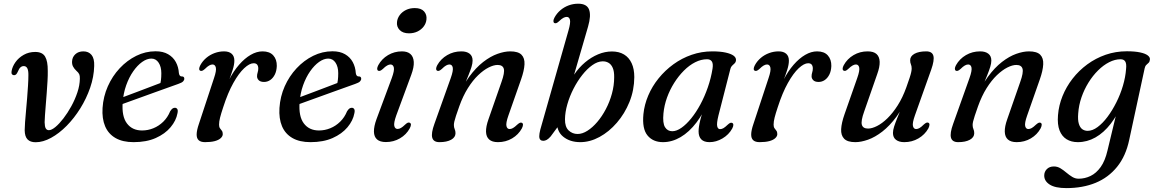

<svg xmlns="http://www.w3.org/2000/svg" viewBox="-20 -738 6082 1011"><path d="M110 -52Q110.5 -19 125 -4Q139.5 11 167.5 11Q206.5 11 249 -12.2Q291.5 -35.5 331 -75.5Q370.5 -115.5 402.8 -167.2Q435 -219 454.8 -276.2Q474.5 -333.5 476 -390.5Q477.5 -430 462 -448.8Q446.5 -467.5 419 -467.5Q393 -467.5 376.8 -452.5Q360.5 -437.5 359.5 -415Q358.5 -399.5 364.5 -388Q370.5 -376.5 381 -366.5Q393.5 -355.5 397.2 -347.2Q401 -339 400.5 -323.5Q400 -289 387.5 -251.5Q375 -214 355.5 -178.5Q336 -143 314 -114.5Q292 -86 271.8 -69.2Q251.5 -52.5 237.5 -52.5Q226.5 -52.5 221 -61.8Q215.5 -71 215 -94Q215 -106.5 216.8 -130.8Q218.5 -155 221 -185.5Q223.5 -216 226 -248.5Q228.5 -281 230.2 -311.5Q232 -342 231.5 -365Q232 -415.5 217.5 -440Q203 -464.5 165.5 -464.5Q131.5 -464.5 104.8 -449.2Q78 -434 61.5 -410.8Q45 -387.5 41 -363.5Q39 -352.5 43 -347.2Q47 -342 54 -342Q60 -342 64.8 -346.2Q69.5 -350.5 74.5 -362Q80.5 -377 88 -383.5Q95.5 -390 105 -390Q118 -390 124 -378Q130 -366 129.5 -342Q129.5 -318.5 127.5 -287Q125.5 -255.5 122.8 -221.2Q120 -187 117 -154.2Q114 -121.5 112 -94.8Q110 -68 110 -52Z M575 -206.5Q575 -206.5 593.5 -213.5Q612 -220.5 642.2 -231.8Q672.5 -243 707.2 -256.2Q742 -269.5 775.2 -282Q808.5 -294.5 833 -304L821.5 -288Q825.5 -300.5 827.5 -316Q829.5 -331.5 829.5 -352.5Q829.5 -386.5 815.2 -408Q801 -429.5 777 -429.5Q753.5 -429.5 728.5 -411.8Q703.5 -394 681.5 -362.5Q659.5 -331 644.5 -289Q629.5 -247 626 -198.5Q620.5 -125 648.5 -88Q676.5 -51 728 -51Q759 -51 787.8 -62.8Q816.5 -74.5 839.8 -97.2Q863 -120 876 -152Q883 -163 888.8 -166.8Q894.5 -170.5 901 -170.5Q909 -170.5 913.5 -163.8Q918 -157 914.5 -141.5Q907.5 -103 878.2 -68Q849 -33 800 -11.2Q751 10.5 683.5 10.5Q626 10.5 588.2 -11.2Q550.5 -33 533.5 -73.2Q516.5 -113.5 520 -169.5Q524 -230 547.8 -283.5Q571.5 -337 610.2 -378.5Q649 -420 697.5 -444Q746 -468 799.5 -468Q838.5 -468 865.2 -452.5Q892 -437 906 -411Q920 -385 922 -353Q923 -345.5 926.5 -340.5Q930 -335.5 936.5 -335.5Q943.5 -336 947 -332.8Q950.5 -329.5 950.5 -323.5Q950.5 -316 944 -309.2Q937.5 -302.5 918.5 -296Q898.5 -289 866 -277.2Q833.5 -265.5 795.2 -251.8Q757 -238 719 -224.2Q681 -210.5 649.2 -199Q617.5 -187.5 598.2 -180.5Q579 -173.5 579 -173.5Z M1034.5 -365.5Q1028.5 -368.5 1028.8 -376Q1029 -383.5 1035 -395Q1047 -417 1066.2 -433.2Q1085.5 -449.5 1109.8 -458.5Q1134 -467.5 1160 -467.5Q1185.5 -467.5 1199.8 -455Q1214 -442.5 1214 -418.5Q1214 -397.5 1205.2 -370Q1196.5 -342.5 1184.8 -312.5Q1173 -282.5 1163.5 -255.2Q1154 -228 1152.5 -208L1144.5 -209Q1160.5 -268 1185 -315.8Q1209.5 -363.5 1239 -397.2Q1268.5 -431 1300 -449.2Q1331.5 -467.5 1362.5 -467.5Q1400 -467.5 1419 -446.2Q1438 -425 1437.5 -390.5Q1436.5 -364 1427 -345.2Q1417.5 -326.5 1402.8 -316.5Q1388 -306.5 1370.5 -306.5Q1351.5 -306.5 1342.5 -315.5Q1333.5 -324.5 1333.5 -336Q1333.5 -347 1336.8 -356.8Q1340 -366.5 1340 -377.5Q1340 -390 1334.2 -397.5Q1328.5 -405 1315.5 -405Q1294 -405 1265.8 -378.8Q1237.5 -352.5 1208.8 -301.2Q1180 -250 1155.5 -174Q1144 -139.5 1138.8 -118.8Q1133.5 -98 1133.5 -81.5Q1133.5 -69.5 1138.2 -62.8Q1143 -56 1148 -49.8Q1153 -43.5 1153 -32Q1153 -20.5 1142.2 -10.5Q1131.5 -0.5 1111 5Q1090.5 10.5 1060 10.5Q1037 10.5 1026 0.2Q1015 -10 1015.5 -31.2Q1016 -52.5 1027 -84.5L1107 -327Q1120.5 -366.5 1116.5 -382.5Q1112.5 -398.5 1099 -398.5Q1091 -398.5 1081.5 -393.2Q1072 -388 1058.5 -374.5Q1050.5 -367.5 1045 -365.5Q1039.5 -363.5 1034.5 -365.5Z M1506.5 -206.5Q1506.5 -206.5 1525 -213.5Q1543.5 -220.5 1573.8 -231.8Q1604 -243 1638.8 -256.2Q1673.5 -269.5 1706.8 -282Q1740 -294.5 1764.5 -304L1753 -288Q1757 -300.5 1759 -316Q1761 -331.5 1761 -352.5Q1761 -386.5 1746.8 -408Q1732.5 -429.5 1708.5 -429.5Q1685 -429.5 1660 -411.8Q1635 -394 1613 -362.5Q1591 -331 1576 -289Q1561 -247 1557.5 -198.5Q1552 -125 1580 -88Q1608 -51 1659.5 -51Q1690.5 -51 1719.2 -62.8Q1748 -74.5 1771.2 -97.2Q1794.5 -120 1807.5 -152Q1814.5 -163 1820.2 -166.8Q1826 -170.5 1832.5 -170.5Q1840.5 -170.5 1845 -163.8Q1849.5 -157 1846 -141.5Q1839 -103 1809.8 -68Q1780.5 -33 1731.5 -11.2Q1682.5 10.5 1615 10.5Q1557.5 10.5 1519.8 -11.2Q1482 -33 1465 -73.2Q1448 -113.5 1451.5 -169.5Q1455.5 -230 1479.2 -283.5Q1503 -337 1541.8 -378.5Q1580.5 -420 1629 -444Q1677.5 -468 1731 -468Q1770 -468 1796.8 -452.5Q1823.5 -437 1837.5 -411Q1851.5 -385 1853.5 -353Q1854.5 -345.5 1858 -340.5Q1861.5 -335.5 1868 -335.5Q1875 -336 1878.5 -332.8Q1882 -329.5 1882 -323.5Q1882 -316 1875.5 -309.2Q1869 -302.5 1850 -296Q1830 -289 1797.5 -277.2Q1765 -265.5 1726.8 -251.8Q1688.5 -238 1650.5 -224.2Q1612.5 -210.5 1580.8 -199Q1549 -187.5 1529.8 -180.5Q1510.5 -173.5 1510.5 -173.5Z M2066.5 -130Q2052.5 -90.5 2056.2 -74.8Q2060 -59 2073.5 -59Q2082 -59 2091.2 -64.2Q2100.5 -69.5 2114 -82.5Q2122 -90 2127.5 -92Q2133 -94 2138 -91.5Q2144 -88.5 2143.8 -81Q2143.5 -73.5 2137.5 -62Q2119.5 -29 2086 -9.5Q2052.5 10 2012 10Q1981 10 1965.2 -4Q1949.5 -18 1949 -45Q1948.5 -72 1962.5 -110.5L2043 -327Q2057.5 -366.5 2053.8 -382.5Q2050 -398.5 2036 -398.5Q2028.5 -398.5 2018.8 -393.2Q2009 -388 1995.5 -374.5Q1987.5 -367.5 1982 -365.5Q1976.5 -363.5 1971.5 -365.5Q1966 -368.5 1966 -376Q1966 -383.5 1972 -395Q1990 -428 2023.2 -447.8Q2056.5 -467.5 2096.5 -467.5Q2125.5 -467.5 2141.2 -453.5Q2157 -439.5 2158.8 -412Q2160.5 -384.5 2145.5 -344ZM2133.5 -562.5Q2101.5 -562.5 2084.5 -580Q2067.5 -597.5 2070.5 -622.5Q2072.5 -642 2085 -658.8Q2097.5 -675.5 2117.8 -685.5Q2138 -695.5 2164 -695.5Q2197.5 -695.5 2213 -678Q2228.5 -660.5 2225.5 -635Q2223.5 -615 2211 -598.5Q2198.5 -582 2178.5 -572.2Q2158.5 -562.5 2133.5 -562.5Z M2282 -365.5Q2276.5 -368.5 2276.5 -376.2Q2276.5 -384 2282.5 -395Q2301 -428 2334.8 -447.8Q2368.5 -467.5 2409.5 -467.5Q2437 -467.5 2452.8 -455.2Q2468.5 -443 2468.5 -419Q2468.5 -404.5 2462.8 -385.8Q2457 -367 2446.5 -341Q2436 -315 2420.8 -278.2Q2405.5 -241.5 2387 -191L2385 -212Q2414 -284 2450 -333Q2486 -382 2524.5 -411.8Q2563 -441.5 2599.8 -454.5Q2636.5 -467.5 2666.5 -467.5Q2708.5 -467.5 2726 -449.8Q2743.5 -432 2741.8 -399Q2740 -366 2724 -320.5L2657 -129.5Q2643 -90 2646.8 -74.2Q2650.5 -58.5 2663.5 -58.5Q2672 -58.5 2681.2 -63.8Q2690.5 -69 2704 -82Q2712.5 -89.5 2717.8 -91.5Q2723 -93.5 2728 -91.5Q2734 -88.5 2733.8 -80.8Q2733.5 -73 2728 -62Q2710 -29 2676.5 -9.2Q2643 10.5 2602 10.5Q2571.5 10.5 2555.8 -3.5Q2540 -17.5 2539.2 -44.5Q2538.5 -71.5 2552 -109.5L2620.5 -306Q2638.5 -356 2632.8 -376Q2627 -396 2600 -396Q2579.5 -396 2552.8 -382.5Q2526 -369 2497.8 -342Q2469.5 -315 2443.8 -274Q2418 -233 2398.5 -178.5Q2387.5 -147.5 2381.2 -128.5Q2375 -109.5 2372.5 -98.5Q2370 -87.5 2370 -80Q2370 -67 2374.2 -58Q2378.5 -49 2378.5 -36.5Q2378.5 -15 2355.5 -2.2Q2332.5 10.5 2294 10.5Q2262.5 10.5 2256 -13Q2249.5 -36.5 2267.5 -86L2353.5 -327Q2367.5 -366.5 2364 -382.5Q2360.5 -398.5 2346.5 -398.5Q2338.5 -398.5 2329 -393.2Q2319.5 -388 2306 -374.5Q2298 -367.5 2292.5 -365.5Q2287 -363.5 2282 -365.5Z M2973.5 -578Q2985 -618 2981.2 -633.5Q2977.5 -649 2964 -649Q2956 -649 2946.5 -644Q2937 -639 2923.5 -626Q2915.5 -618.5 2910 -616.5Q2904.5 -614.5 2899.5 -616.5Q2894 -619.5 2894 -627.2Q2894 -635 2900 -646Q2912 -668 2931 -684.2Q2950 -700.5 2974 -709.5Q2998 -718.5 3024.5 -718.5Q3070 -718.5 3081.8 -687.5Q3093.5 -656.5 3076.5 -598L2978.5 -260.5L2959.5 -260Q2976.5 -306 3002.5 -344.2Q3028.5 -382.5 3061 -409.8Q3093.5 -437 3129.5 -452Q3165.5 -467 3202.5 -467Q3239.5 -467 3265.8 -451.2Q3292 -435.5 3306 -405.2Q3320 -375 3320 -332Q3319.5 -263 3294.5 -201.2Q3269.5 -139.5 3228.2 -91.8Q3187 -44 3136.8 -16.8Q3086.5 10.5 3035.5 10.5Q2980.5 10.5 2945 -18.8Q2909.5 -48 2912.5 -104.5L2934.5 -94L2879.5 -19.5Q2868 -6.5 2858.8 -1.5Q2849.5 3.5 2840.5 3.5Q2831 3.5 2825.2 -2.2Q2819.5 -8 2819.5 -20.8Q2819.5 -33.5 2825 -55.5ZM3152.5 -415Q3126.5 -414.5 3099 -395Q3071.5 -375.5 3046 -343.2Q3020.5 -311 3000 -271Q2979.5 -231 2967.5 -189.2Q2955.5 -147.5 2955 -110Q2954.5 -70 2974.2 -51.2Q2994 -32.5 3021.5 -32.5Q3046.5 -32.5 3073.2 -49.5Q3100 -66.5 3125 -95.8Q3150 -125 3170.2 -163.5Q3190.5 -202 3202.2 -245Q3214 -288 3214 -331.5Q3214.5 -362 3206.5 -380.5Q3198.5 -399 3184.5 -407.2Q3170.5 -415.5 3152.5 -415Z M3763 -129.5Q3753 -88.5 3756.5 -73.2Q3760 -58 3771.5 -58Q3780.5 -58 3789.5 -63.2Q3798.5 -68.5 3812 -81.5Q3820 -89 3825.5 -91Q3831 -93 3836 -90.5Q3841.5 -87.5 3841.5 -80Q3841.5 -72.5 3835.5 -61Q3817.5 -28.5 3784.2 -9Q3751 10.5 3716 10.5Q3687 10.5 3672.8 -4Q3658.5 -18.5 3658.5 -46Q3658.5 -57.5 3660.5 -71.5Q3662.5 -85.5 3667.5 -106.2Q3672.5 -127 3681.5 -157.8Q3690.5 -188.5 3704.5 -233.5L3714 -217Q3686.5 -144.5 3647.8 -93.5Q3609 -42.5 3563.8 -16Q3518.5 10.5 3471 10.5Q3418.5 10.5 3389.5 -24.8Q3360.5 -60 3368 -137Q3373 -187 3393.5 -235.2Q3414 -283.5 3448 -325.5Q3482 -367.5 3526 -399.5Q3570 -431.5 3622 -449.5Q3674 -467.5 3730.5 -467.5Q3773 -467.5 3801 -461.2Q3829 -455 3842.8 -444.8Q3856.5 -434.5 3855.5 -421Q3854.5 -410.5 3848.2 -404.5Q3842 -398.5 3835.2 -392.2Q3828.5 -386 3826 -375.5ZM3473.5 -141Q3468.5 -89.5 3481.8 -68.2Q3495 -47 3520 -47Q3542.5 -47 3568.2 -65Q3594 -83 3619.8 -114.8Q3645.5 -146.5 3668 -188.2Q3690.5 -230 3707.2 -278.2Q3724 -326.5 3732 -377Q3736 -403 3728.2 -414.5Q3720.5 -426 3703 -426Q3671.5 -426 3640.5 -410.2Q3609.5 -394.5 3581.2 -366.2Q3553 -338 3530 -301.5Q3507 -265 3492.2 -224Q3477.5 -183 3473.5 -141Z M3954.5 -365.5Q3948.5 -368.5 3948.8 -376Q3949 -383.5 3955 -395Q3967 -417 3986.2 -433.2Q4005.5 -449.5 4029.8 -458.5Q4054 -467.5 4080 -467.5Q4105.5 -467.5 4119.8 -455Q4134 -442.5 4134 -418.5Q4134 -397.5 4125.2 -370Q4116.5 -342.5 4104.8 -312.5Q4093 -282.5 4083.5 -255.2Q4074 -228 4072.5 -208L4064.5 -209Q4080.5 -268 4105 -315.8Q4129.5 -363.5 4159 -397.2Q4188.5 -431 4220 -449.2Q4251.5 -467.5 4282.5 -467.5Q4320 -467.5 4339 -446.2Q4358 -425 4357.5 -390.5Q4356.5 -364 4347 -345.2Q4337.5 -326.5 4322.8 -316.5Q4308 -306.5 4290.5 -306.5Q4271.5 -306.5 4262.5 -315.5Q4253.5 -324.5 4253.5 -336Q4253.5 -347 4256.8 -356.8Q4260 -366.5 4260 -377.5Q4260 -390 4254.2 -397.5Q4248.5 -405 4235.5 -405Q4214 -405 4185.8 -378.8Q4157.5 -352.5 4128.8 -301.2Q4100 -250 4075.5 -174Q4064 -139.5 4058.8 -118.8Q4053.5 -98 4053.5 -81.5Q4053.5 -69.5 4058.2 -62.8Q4063 -56 4068 -49.8Q4073 -43.5 4073 -32Q4073 -20.5 4062.2 -10.5Q4051.5 -0.5 4031 5Q4010.5 10.5 3980 10.5Q3957 10.5 3946 0.2Q3935 -10 3935.5 -31.2Q3936 -52.5 3947 -84.5L4027 -327Q4040.5 -366.5 4036.5 -382.5Q4032.5 -398.5 4019 -398.5Q4011 -398.5 4001.5 -393.2Q3992 -388 3978.5 -374.5Q3970.5 -367.5 3965 -365.5Q3959.5 -363.5 3954.5 -365.5Z M4869 -91.5Q4874.5 -88.5 4874.2 -81Q4874 -73.5 4868.5 -62Q4850 -29 4816.2 -9.2Q4782.5 10.5 4741.5 10.5Q4714 10.5 4698 -1.8Q4682 -14 4682 -38Q4682 -52.5 4688 -71.2Q4694 -90 4704.5 -116.2Q4715 -142.5 4730.2 -179Q4745.5 -215.5 4764 -266L4766 -245Q4737 -173 4700.8 -124Q4664.5 -75 4626 -45.2Q4587.5 -15.5 4550.8 -2.5Q4514 10.5 4484 10.5Q4442.5 10.5 4425 -7.5Q4407.5 -25.5 4409.2 -58.2Q4411 -91 4427 -136.5L4494 -327.5Q4508 -367 4504.2 -382.8Q4500.5 -398.5 4487 -398.5Q4479 -398.5 4469.5 -393.2Q4460 -388 4446.5 -375Q4438.5 -367.5 4433 -365.5Q4427.5 -363.5 4422.5 -366Q4417 -368.5 4417 -376.2Q4417 -384 4423 -395Q4441 -428 4474.5 -447.8Q4508 -467.5 4548.5 -467.5Q4580 -467.5 4595.5 -453.5Q4611 -439.5 4612 -412.8Q4613 -386 4599 -347.5L4530.5 -151Q4512.5 -101 4518.2 -81Q4524 -61 4551 -61Q4571.5 -61 4598.2 -74.5Q4625 -88 4653 -115.2Q4681 -142.5 4707 -183.2Q4733 -224 4752.5 -278.5Q4763.5 -309.5 4769.8 -328.5Q4776 -347.5 4778.2 -358.5Q4780.5 -369.5 4780.5 -377Q4780.5 -390.5 4776.5 -399.2Q4772.5 -408 4772.5 -421Q4772.5 -442 4795.2 -454.8Q4818 -467.5 4857 -467.5Q4888.5 -467.5 4894.8 -444.2Q4901 -421 4883.5 -371.5L4797.5 -130Q4783.5 -90.5 4787.2 -74.5Q4791 -58.5 4804 -58.5Q4812.5 -58.5 4821.8 -63.8Q4831 -69 4844.5 -82.5Q4853 -90 4858.5 -92Q4864 -94 4869 -91.5Z M5013.5 -365.5Q5008 -368.5 5008 -376.2Q5008 -384 5014 -395Q5032.5 -428 5066.2 -447.8Q5100 -467.5 5141 -467.5Q5168.5 -467.5 5184.2 -455.2Q5200 -443 5200 -419Q5200 -404.5 5194.2 -385.8Q5188.5 -367 5178 -341Q5167.5 -315 5152.2 -278.2Q5137 -241.5 5118.5 -191L5116.5 -212Q5145.5 -284 5181.5 -333Q5217.5 -382 5256 -411.8Q5294.5 -441.5 5331.2 -454.5Q5368 -467.5 5398 -467.5Q5440 -467.5 5457.5 -449.8Q5475 -432 5473.2 -399Q5471.5 -366 5455.5 -320.5L5388.5 -129.5Q5374.5 -90 5378.2 -74.2Q5382 -58.5 5395 -58.5Q5403.5 -58.5 5412.8 -63.8Q5422 -69 5435.5 -82Q5444 -89.5 5449.2 -91.5Q5454.5 -93.5 5459.5 -91.5Q5465.5 -88.5 5465.2 -80.8Q5465 -73 5459.5 -62Q5441.5 -29 5408 -9.2Q5374.5 10.5 5333.5 10.5Q5303 10.5 5287.2 -3.5Q5271.5 -17.5 5270.8 -44.5Q5270 -71.5 5283.5 -109.5L5352 -306Q5370 -356 5364.2 -376Q5358.5 -396 5331.5 -396Q5311 -396 5284.2 -382.5Q5257.5 -369 5229.2 -342Q5201 -315 5175.2 -274Q5149.5 -233 5130 -178.5Q5119 -147.5 5112.8 -128.5Q5106.5 -109.5 5104 -98.5Q5101.5 -87.5 5101.5 -80Q5101.5 -67 5105.8 -58Q5110 -49 5110 -36.5Q5110 -15 5087 -2.2Q5064 10.5 5025.5 10.5Q4994 10.5 4987.5 -13Q4981 -36.5 4999 -86L5085 -327Q5099 -366.5 5095.5 -382.5Q5092 -398.5 5078 -398.5Q5070 -398.5 5060.5 -393.2Q5051 -388 5037.5 -374.5Q5029.5 -367.5 5024 -365.5Q5018.5 -363.5 5013.5 -365.5Z M5926 -1.5Q5908 84 5862.2 140.5Q5816.5 197 5748.8 224.8Q5681 252.5 5595.5 252.5Q5536.5 252.5 5507.5 234Q5478.5 215.5 5478.5 186.5Q5478.5 166.5 5492.2 152.5Q5506 138.5 5529.5 138.5Q5548 138.5 5564 148.2Q5580 158 5595.2 171Q5610.5 184 5626.2 193.5Q5642 203 5659.5 203Q5692.5 203 5722.5 188.5Q5752.5 174 5775.8 141.5Q5799 109 5811.5 55L5875.5 -211L5891.5 -200.5Q5865.5 -134 5828.8 -86.5Q5792 -39 5748 -14.2Q5704 10.5 5655.5 10.5Q5621 10.5 5596.2 -4.8Q5571.5 -20 5559.2 -51.2Q5547 -82.5 5551 -131.5Q5555 -183 5574.8 -232Q5594.5 -281 5627.8 -323.8Q5661 -366.5 5705.2 -399Q5749.5 -431.5 5802.2 -449.8Q5855 -468 5913.5 -468Q5955 -468 5982.5 -462.2Q6010 -456.5 6023.2 -446.5Q6036.5 -436.5 6035 -424.5Q6034 -413 6028.2 -407.5Q6022.5 -402 6016.2 -396.2Q6010 -390.5 6007.5 -379ZM5657.5 -141.5Q5654.5 -106.5 5660.8 -86.2Q5667 -66 5679.2 -57.5Q5691.5 -49 5707 -49Q5732.5 -49 5759.5 -69Q5786.5 -89 5811.8 -122.8Q5837 -156.5 5858.2 -198.8Q5879.5 -241 5893 -286.8Q5906.5 -332.5 5909.5 -375Q5912.5 -402 5905.2 -414Q5898 -426 5880.5 -426Q5851 -426 5820.5 -410.5Q5790 -395 5762 -367.2Q5734 -339.5 5711.5 -303.2Q5689 -267 5674.8 -225.8Q5660.5 -184.5 5657.5 -141.5Z"/></svg>

Font: Fraunces
Style: Italic
Weight: 400
Italic angle: -16°
Version: Version 1.000;[b76b70a41]